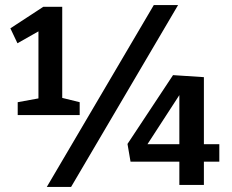

<svg xmlns="http://www.w3.org/2000/svg" viewBox="-20 -731 916 759"><path d="M295 -327V-276H50V-327L132 -342V-607L49 -560L21 -619L151 -704H226V-344ZM165 8 588 -711H684L261 8ZM847 -92H786V0H689V-92H496L484 -162L664 -434L786 -426V-161H847ZM563 -161H689V-355Z"/></svg>

Font: Bitter SemiBold
Style: Regular
Weight: 600
Designer: Sol Matas, and Bitter project Authors
Foundry: Sol Matas
Version: Version 2.001